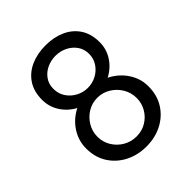

<svg xmlns="http://www.w3.org/2000/svg" viewBox="-206 -865 1003 1003"><g transform="rotate(-45 295.5 -363.5)"><path d="M525.2 -206Q525.2 -140.6 494.7 -92.2Q464.1 -43.7 412.1 -16.9Q360.1 9.9 295.8 9.9Q231.5 9.9 179.2 -16.9Q126.8 -43.7 95.9 -92.2Q65 -140.6 65 -206Q65 -263.8 96.8 -312.5Q128.6 -361.2 182.2 -388.1Q136.4 -412.6 109.2 -454.9Q82 -497.2 82 -548.3Q82 -610.1 110.1 -652.2Q138.1 -694.2 186.6 -715.7Q235.1 -737.2 295.8 -737.2Q356.5 -737.2 404.7 -715.7Q452.8 -694.2 480.5 -652.2Q508.2 -610.1 508.2 -548.3Q508.2 -497.2 480.5 -454.7Q452.8 -412.3 406.2 -387.8Q460.2 -360.8 492.7 -312.3Q525.2 -263.8 525.2 -206ZM425.8 -544.7Q425.8 -579.9 407.3 -606.2Q388.8 -632.5 358.8 -647.2Q328.8 -661.9 294 -661.9Q261.4 -661.9 231.5 -648.3Q201.7 -634.6 183.1 -608.8Q164.4 -583.1 164.4 -546.9Q164.4 -510.7 183.2 -482.8Q202.1 -454.9 232.1 -439.1Q262.1 -423.3 295.8 -423.3Q329.5 -423.3 359.2 -438.9Q388.8 -454.5 407.3 -482.1Q425.8 -509.6 425.8 -544.7ZM438.6 -205.6Q438.6 -245.7 418.7 -278.9Q398.8 -312.1 365.8 -332.2Q332.7 -352.3 293.7 -352.3Q254.6 -352.3 221.9 -332.4Q189.3 -312.5 169.7 -279.5Q150.2 -246.4 150.2 -207.4Q150.2 -168.3 169.9 -135.7Q189.6 -103 222.8 -83.5Q256 -63.9 296.5 -63.9Q337 -63.9 369.1 -83.5Q401.3 -103 419.9 -135.3Q438.6 -167.6 438.6 -205.6Z"/></g></svg>

Font: Interface
Style: Regular
Weight: 400
Designer: Rasmus Andersson
Foundry: rsms
Version: Version 1.8